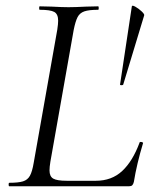

<svg xmlns="http://www.w3.org/2000/svg" viewBox="-20 -647 536 667"><path d="M12 -12Q44 -12 60 -17Q76 -22 84 -36.5Q92 -51 97 -81L179 -544Q182 -564 182 -575Q182 -598 168.5 -605.5Q155 -613 118 -613Q116 -613 116 -619Q116 -625 118 -625L160 -624Q196 -622 218 -622Q241 -622 279 -624L321 -625Q323 -625 323 -619Q323 -613 321 -613Q289 -613 273 -607.5Q257 -602 249.5 -587.5Q242 -573 236 -543L155 -85Q152 -67 152 -55Q152 -34 165 -26.5Q178 -19 212 -19H313Q368 -19 404.5 -53Q441 -87 465 -152Q465 -154 469 -154Q472 -154 475 -152.5Q478 -151 477 -150Q455 -77 445 -15Q443 -7 439.5 -3.5Q436 0 429 0H12Q10 0 10 -6Q10 -12 12 -12ZM481 -594 408 -353Q407 -351 402 -351Q397 -351 397 -353L438 -625Q439 -630 450.5 -623.5Q462 -617 472 -607.5Q482 -598 481 -594Z"/></svg>

Font: Cormorant Garamond
Style: Italic
Weight: 400
Italic angle: -10°
Designer: Christian Thalmann (Catharsis Fonts)
Foundry: Catharsis Fonts
Version: Version 4.000